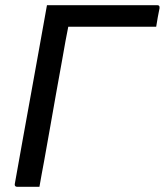

<svg xmlns="http://www.w3.org/2000/svg" viewBox="-20 -720 640 740"><path d="M132 0Q111 0 89.5 0Q68 0 46 0Q41 0 38.5 -3Q36 -6 37 -11Q52 -95 67.5 -181.5Q83 -268 99 -355.5Q115 -443 130.5 -530Q146 -617 161 -700L258 -656L247 -637Q240 -601 232.5 -562Q225 -523 219 -486Q207 -422 196 -358.5Q185 -295 173.5 -231Q162 -167 150 -99Q145 -73 140.5 -48Q136 -23 132 0ZM582 -617H226Q203 -617 188 -626.5Q173 -636 166.5 -654.5Q160 -673 161 -700H586Q590 -700 592 -698.5Q594 -697 594.5 -695Q595 -693 595 -689Q591 -669 588 -653Q585 -637 582 -617Z"/></svg>

Font: RecMonoLinear Nerd Font Mono
Style: Italic
Weight: 400
Italic angle: -10°
Monospace: yes
Version: Version 1.085; ttfautohint (v1.8.4.7-5d5b);Nerd Fonts 3.2.1